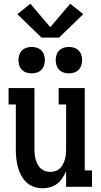

<svg xmlns="http://www.w3.org/2000/svg" viewBox="-20 -1003 540 1031"><path d="M209 8Q185 8 162 0Q139 -8 122 -24Q105 -40 93.5 -61.5Q82 -83 76 -106Q70 -129 67.5 -152.5Q65 -176 65 -200V-442H26V-530H165V-200Q165 -186 166.5 -172.5Q168 -159 172 -145.5Q176 -132 182.5 -119.5Q189 -107 199 -98Q209 -89 222.5 -84.5Q236 -80 250 -80Q264 -80 277.5 -84.5Q291 -89 301 -98Q311 -107 317.5 -119.5Q324 -132 328 -145.5Q332 -159 333.5 -172.5Q335 -186 335 -200V-442H295V-530H435V-88H474V0H335V-84Q327 -65 315 -47Q303 -29 287 -16.5Q271 -4 250.5 2Q230 8 209 8ZM350 -609Q336 -609 322 -613.5Q308 -618 298 -628Q288 -638 283.5 -652Q279 -666 279 -680Q279 -694 283.5 -708Q288 -722 298 -732Q308 -742 322 -746.5Q336 -751 350 -751Q364 -751 378 -746.5Q392 -742 402 -732Q412 -722 416.5 -708Q421 -694 421 -680Q421 -666 416.5 -652Q412 -638 402 -628Q392 -618 378 -613.5Q364 -609 350 -609ZM150 -609Q136 -609 122 -613.5Q108 -618 98 -628Q88 -638 83.5 -652Q79 -666 79 -680Q79 -694 83.5 -708Q88 -722 98 -732Q108 -742 122 -746.5Q136 -751 150 -751Q164 -751 178 -746.5Q192 -742 202 -732Q212 -722 216.5 -708Q221 -694 221 -680Q221 -666 216.5 -652Q212 -638 202 -628Q192 -618 178 -613.5Q164 -609 150 -609ZM203 -801 73 -927 143 -983 250 -857 357 -983 427 -927 297 -801Z"/></svg>

Font: Iosevka Slab Semibold
Style: Regular
Weight: 600
Monospace: yes
Designer: Belleve Invis
Foundry: Belleve Invis
Version: Version 11.1.1; ttfautohint (v1.8.3)